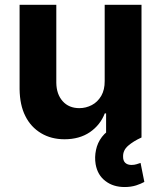

<svg xmlns="http://www.w3.org/2000/svg" viewBox="-20 -565 662 789"><path d="M410.2 -232.4V-545.4H561.5V0H416V-99.1H410.6Q392.1 -51.3 349.6 -22Q306.6 7.3 245.1 7.3Q190.4 7.3 148.9 -17.6Q106.4 -43 84 -88.4Q61.5 -132.8 60.5 -198.2V-545.4H211.4V-225.1Q211.9 -177.7 237.8 -148.9Q263.2 -120.6 306.2 -120.6Q333 -120.6 357.4 -133.3Q380.9 -145.5 396 -170.9Q410.6 -196.3 410.2 -232.4ZM492.2 203.6Q445.3 203.6 413.6 179.2Q380.9 154.8 373 109.9Q368.2 80.6 374.5 51.3Q380.4 22 398.9 -2.4Q418 -27.3 448.7 -41L561.5 0Q528.3 15.1 506.8 33.7Q485.4 52.2 485.8 77.6Q485.4 94.7 494.1 103.5Q503.4 112.8 520 112.8Q532.2 112.8 541 109.9Q542.5 109.4 548.8 107.4Q555.2 105.5 557.6 104.5L573.2 182.6Q559.1 190.4 539.6 196.8Q518.1 203.6 492.2 203.6Z"/></svg>

Font: My Font
Style: Bold
Weight: 500
Designer: Rasmus Andersson
Foundry: rsms
Version: Version 0.001